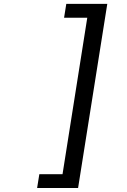

<svg xmlns="http://www.w3.org/2000/svg" viewBox="-20 -818 642 970"><path d="M167.5 131.8H374.5L522 -798.3H314.9L303.7 -728.5H420.9L295.9 62H178.7Z"/></svg>

Font: Hack
Style: Oblique
Weight: 400
Italic angle: -12°
Monospace: yes
Designer: Christopher Simpkins
Foundry: Christopher Simpkins
Version: Version 2.010